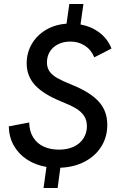

<svg xmlns="http://www.w3.org/2000/svg" viewBox="-20 -828 600 961"><path d="M212.5 7.5Q157 -2 114.8 -29.8Q72.5 -57.5 48.8 -100Q25 -142.5 24 -195.5L126 -215Q127 -170.5 146.5 -139.8Q166 -109 199.2 -94Q232.5 -79 275 -79Q318 -79 349.8 -94.2Q381.5 -109.5 398.2 -136.2Q415 -163 415 -196Q415 -227.5 400 -249.2Q385 -271 358.2 -286.5Q331.5 -302 286.5 -320Q197 -356.5 155.2 -402Q113.5 -447.5 113.5 -511Q113.5 -562.5 138.2 -606.2Q163 -650 208.2 -677.5Q253.5 -705 313 -709.5L327 -808H397.5L383 -705.5Q437.5 -695.5 478.2 -664.5Q519 -633.5 538 -585L452 -541Q436 -579.5 404.2 -599.8Q372.5 -620 332.5 -620Q297.5 -620 270.8 -606.5Q244 -593 229.5 -569.5Q215 -546 215 -516Q215 -488.5 228.5 -469.8Q242 -451 268 -436.5Q294 -422 342.5 -402.5Q431.5 -366.5 474.2 -319.5Q517 -272.5 517 -203Q517 -142.5 487.2 -94.8Q457.5 -47 404 -19Q350.5 9 282 11.5L268.5 113H198Z"/></svg>

Font: HK Grotesk Medium
Style: Italic
Weight: 500
Italic angle: -8°
Designer: Alfredo Marco Pradil
Foundry: Hanken Design Co.
Version: Version 3.004